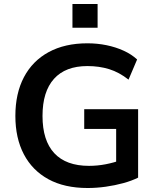

<svg xmlns="http://www.w3.org/2000/svg" viewBox="-20 -932 787 962"><path d="M419 10Q303 10 222.5 -34Q142 -78 99.5 -159Q57 -240 57 -351Q57 -464 100 -545.5Q143 -627 224 -671Q305 -715 418 -715Q468 -715 514 -705.5Q560 -696 599.5 -678Q639 -660 667 -634L624 -533Q577 -570 527 -585.5Q477 -601 418 -601Q308 -601 250.5 -537Q193 -473 193 -351Q193 -228 252 -164.5Q311 -101 426 -101Q468 -101 509.5 -109Q551 -117 589 -131L562 -73V-286H402V-385H672V-42Q640 -26 598 -14.5Q556 -3 510 3.5Q464 10 419 10ZM343 -793V-912H469V-793Z"/></svg>

Font: Nunito Sans 11pt
Style: Bold
Weight: 700
Version: Version 3.101;gftools[0.9.27]